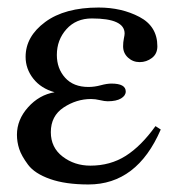

<svg xmlns="http://www.w3.org/2000/svg" viewBox="-20 -480 479 510"><path d="M393 -145 407 -136Q344 10 215 10Q154 10 113 -4.5Q72 -19 54.5 -42.5Q37 -66 31 -84.5Q25 -103 25 -122Q25 -162 54.5 -195Q84 -228 125 -235Q89 -245 68.5 -271Q48 -297 48 -329Q48 -383 100 -421.5Q152 -460 242 -460Q303 -460 350.5 -435Q398 -410 398 -357Q398 -337 383.5 -326Q369 -315 351 -315Q333 -315 320 -327Q307 -339 307 -357Q307 -368 309 -377.5Q311 -387 311 -391Q311 -431 224 -431Q182 -431 156.5 -402.5Q131 -374 131 -334Q131 -298 153 -273.5Q175 -249 215 -249Q231 -249 247.5 -253.5Q264 -258 276 -258Q314 -258 314 -237Q314 -226 301.5 -218.5Q289 -211 266 -211Q258 -211 245.5 -214Q233 -217 222 -217Q183 -217 149 -194.5Q115 -172 115 -129Q115 -88 146.5 -64Q178 -40 220 -40Q273 -40 314 -66Q355 -92 393 -145Z"/></svg>

Font: STIX
Style: Regular
Weight: 400
Designer: MicroPress Inc., with final additions and corrections provided by Coen Hoffman, Elsevier (retired)
Version: Version 1.1.1